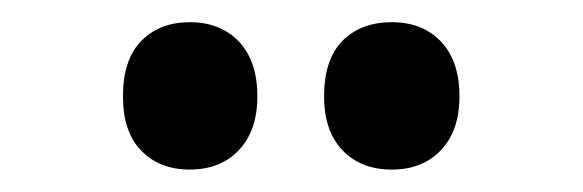

<svg xmlns="http://www.w3.org/2000/svg" viewBox="-20 -768 525 173"><path d="M90.8 -681.2Q90.8 -714.4 107.4 -731.2Q124 -748 150.9 -748Q178.7 -748 195.3 -730.5Q211.9 -712.9 211.9 -681.2Q211.9 -650.4 195.3 -632.8Q178.7 -615.2 150.9 -615.2Q124 -615.2 107.4 -632.1Q90.8 -648.9 90.8 -681.2ZM272 -681.2Q272 -714.4 288.6 -731.2Q305.2 -748 333 -748Q360.8 -748 377.4 -730.5Q394 -712.9 394 -681.2Q394 -650.4 377.4 -632.8Q360.8 -615.2 333 -615.2Q305.2 -615.2 288.6 -632.6Q272 -649.9 272 -681.2Z"/></svg>

Font: Open Sans Condensed
Style: Bold
Weight: 700
Width: 3
Designer: Monotype Design Team
Foundry: Monotype Imaging Inc.
Version: Version 3.003; ttfautohint (v1.8.4)